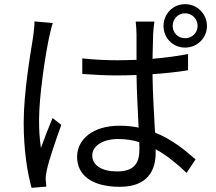

<svg xmlns="http://www.w3.org/2000/svg" viewBox="-20 -861 1040 924"><path d="M146 -758C146 -737 143 -711 140 -687C127 -606 94 -417 94 -271C94 -137 112 -28 132 43L203 37C202 27 201 12 200 3C199 -9 202 -28 205 -41C215 -90 250 -191 275 -260L233 -293C216 -253 193 -194 177 -149C170 -197 168 -236 168 -285C168 -396 197 -592 217 -684C221 -702 228 -734 234 -750ZM651 -143C651 -77 627 -36 543 -36C472 -36 424 -64 424 -113C424 -159 475 -192 549 -192C584 -192 618 -187 650 -177C651 -164 651 -152 651 -143ZM885 -601C833 -591 775 -583 714 -578C715 -624 716 -670 717 -697C718 -717 720 -737 723 -757H633C635 -739 637 -713 637 -696V-573C606 -572 575 -571 544 -571C486 -571 432 -574 376 -580V-505C434 -501 486 -498 542 -498C574 -498 605 -499 637 -500C638 -418 644 -323 647 -247C619 -253 588 -256 555 -256C425 -256 351 -189 351 -106C351 -17 424 38 557 38C691 38 729 -42 729 -124V-143C780 -115 829 -76 878 -29L921 -94C869 -140 806 -191 726 -223C722 -306 715 -405 714 -504C773 -508 831 -514 885 -523ZM871 -677C837 -677 811 -703 811 -736C811 -770 837 -797 871 -797C904 -797 931 -770 931 -736C931 -703 904 -677 871 -677ZM871 -841C812 -841 767 -794 767 -736C767 -678 812 -632 871 -632C929 -632 976 -678 976 -736C976 -794 929 -841 871 -841Z"/></svg>

Font: Source Han Sans CN Regular
Style: Regular
Weight: 400
Designer: Ryoko NISHIZUKA (kana & ideographs); Paul D. Hunt (Latin, Greek & Cyrillic); Wenlong ZHANG (bopomofo); Sandoll Communica
Foundry: Adobe Systems Incorporated
Version: Version 1.004;PS 1.004;hotconv 1.0.82;makeotf.lib2.5.63406